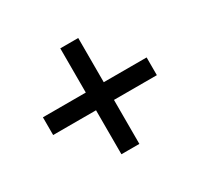

<svg xmlns="http://www.w3.org/2000/svg" viewBox="-110 -733 792 760"><g transform="rotate(-30 286.0 -353.0)"><path d="M326 -393H522V-312H326V-111H244V-312H48V-393H244V-595H326Z"/></g></svg>

Font: Noto Sans Arabic Med
Style: Regular
Weight: 500
Designer: Monotype Design Team, Nadine Chahine, Nizar Qandah and Khaled Hosny
Foundry: Monotype Imaging Inc.
Version: Version 2.012; ttfautohint (v1.8.4.7-5d5b)